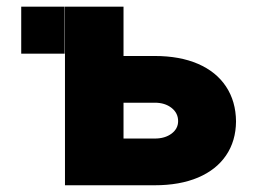

<svg xmlns="http://www.w3.org/2000/svg" viewBox="-20 -550 753 570"><path d="M171.9 -390.6H43V-530.3H171.9ZM680.7 -189.5Q680.2 -131.3 651.1 -88.6Q622.1 -45.9 567.9 -22.9Q513.7 0 439.5 0H172.9V-530.3H346.7V-383.8H439.5Q513.7 -383.8 567.9 -360.4Q622.1 -336.9 651.1 -293Q680.2 -249 680.7 -189.5ZM439.5 -138.7Q469.7 -138.7 489.3 -153.3Q508.8 -168 508.8 -190.4Q508.8 -214.4 489.3 -229.7Q469.7 -245.1 439.5 -245.1H346.7V-138.7Z"/></svg>

Font: Pretendard GOV Black
Style: Regular
Weight: 900
Designer: Base glyphs from Inter by Rasmus Andersson; Hangeul glyphs from Noto Sans CJK(Source Han Sans) by Jang Soo-young and Kan
Foundry: Kil Hyung-jin
Version: Version 1.309